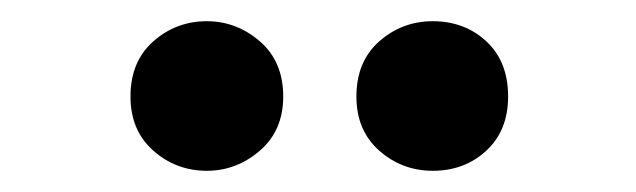

<svg xmlns="http://www.w3.org/2000/svg" viewBox="-20 -768 600 181"><path d="M388 -607Q359 -607 337.5 -626Q316 -645 316 -677Q316 -710 337.5 -729Q359 -748 388 -748Q418 -748 438.5 -729Q459 -710 459 -677Q459 -645 438.5 -626Q418 -607 388 -607ZM175 -607Q146 -607 124.5 -626Q103 -645 103 -677Q103 -710 124.5 -729Q146 -748 175 -748Q203 -748 225 -729Q247 -710 247 -677Q247 -645 225 -626Q203 -607 175 -607Z"/></svg>

Font: Ubuntu Sans Mono SemiBold
Style: Regular
Weight: 600
Monospace: yes
Designer: Dalton Maag Ltd
Foundry: Dalton Maag Ltd
Version: Version 1.006